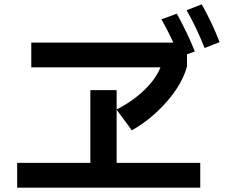

<svg xmlns="http://www.w3.org/2000/svg" viewBox="-20 -900 1040 884"><path d="M909 -880Q960 -788 991 -706L922 -679Q884 -775 839 -853ZM517 -395V-150H902V-36H59V-150H396V-485H517V-396Q588 -432 642 -483Q696 -534 719 -590H124V-704H778Q752 -761 723 -811L794 -837Q845 -745 877 -663L841 -650V-594Q819 -513 747.5 -431.5Q676 -350 587 -300Z"/></svg>

Font: IBM Plex Sans JP SemiBold
Style: Regular
Weight: 600
Designer: Mike Abbink; Paul van der Laan; Pieter van Rosmalen; Wujin Sim; Yejin Wi; Jinhee Kim; Boomi Park; Yona Kim; Kichan Ma
Foundry: Sandoll Inc.
Version: Version 1.001